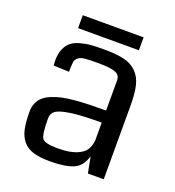

<svg xmlns="http://www.w3.org/2000/svg" viewBox="-124 -761 790 866"><g transform="rotate(20 271.0 -328.0)"><path d="M49 0ZM468 0H392L377 -77Q362 -26 323.5 -9.5Q285 7 212 7Q163 7 131.5 -2.5Q100 -12 81.5 -34.5Q63 -57 56 -89.5Q49 -122 49 -173Q49 -196 57 -214Q65 -232 79 -244.5Q93 -257 116 -266.5Q139 -276 164 -281.5Q189 -287 224.5 -290Q260 -293 293.5 -294Q327 -295 372 -295V-440Q372 -465 348.5 -474.5Q325 -484 265 -484Q223 -484 202 -482Q181 -480 170 -470.5Q159 -461 157.5 -451.5Q156 -442 155 -417Q155 -408 155 -402L80 -405Q79 -413 79 -428Q79 -461 88.5 -483.5Q98 -506 113.5 -519Q129 -532 155 -539.5Q181 -547 207 -549Q233 -551 272 -551Q330 -551 366.5 -542Q403 -533 426.5 -509.5Q450 -486 459 -449.5Q468 -413 468 -354ZM372 -153V-237Q276 -237 224.5 -229.5Q173 -222 155.5 -209Q138 -196 138 -173Q138 -172 138 -170Q138 -96 150 -78Q162 -60 225 -60Q278 -60 311 -72.5Q344 -85 357 -105Q370 -125 372 -153ZM126 -663H418V-601H126Z"/></g></svg>

Font: Myanmar Chatu
Style: Regular
Weight: 400
Designer: Danh Hong
Foundry: Google Inc.
Version: Version 2.00 November 20, 2015